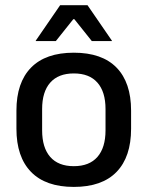

<svg xmlns="http://www.w3.org/2000/svg" viewBox="-20 -704 566 736"><path d="M263 12.5Q155 12.5 99 -45Q43 -102.5 43 -210.5V-280Q43 -387.5 99 -444.8Q155 -502 263 -502Q371 -502 426.8 -444.8Q482.5 -387.5 482.5 -280V-210.5Q482.5 -102.5 426.8 -45Q371 12.5 263 12.5ZM263 -67Q322.5 -67 353.5 -102.5Q384.5 -138 384.5 -204.5V-286Q384.5 -352 353.5 -387.2Q322.5 -422.5 263 -422.5Q203.5 -422.5 172.5 -387.2Q141.5 -352 141.5 -286V-204.5Q141.5 -138 172.5 -102.5Q203.5 -67 263 -67ZM210.5 -684H315.5L409 -548V-546.5H332L265 -630.5H261L194 -546.5H117V-548Z"/></svg>

Font: Anek Tamil Medium
Style: Regular
Weight: 500
Designer: Aadarsh Rajan (Tamil), Yesha Goshar (Latin)
Foundry: Ek Type
Version: Version 1.003